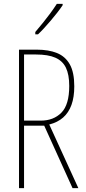

<svg xmlns="http://www.w3.org/2000/svg" viewBox="-20 -970 444 990"><path d="M169 -714Q231 -714 274 -696.5Q317 -679 340 -638Q363 -597 363 -525Q363 -469 348.5 -429Q334 -389 305.5 -364Q277 -339 234 -328L384 0H354L208 -322H104V0H78V-714ZM166 -689H104V-348H190Q256 -348 296.5 -389Q337 -430 337 -527Q337 -585 320 -620.5Q303 -656 265.5 -672.5Q228 -689 166 -689ZM303 -943Q291 -925 275 -904.5Q259 -884 241.5 -863.5Q224 -843 207.5 -825Q191 -807 176 -793H162V-805Q185 -832 203.5 -855Q222 -878 239 -901Q256 -924 273 -950H303Z"/></svg>

Font: Noto Sans Khmer ExtraCondensed Thin
Style: Regular
Weight: 250
Width: 2
Designer: Danh Hong and the Monotype Design Team
Foundry: Monotype Imaging Inc.
Version: Version 2.004